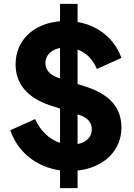

<svg xmlns="http://www.w3.org/2000/svg" viewBox="-20 -865 687 985"><path d="M288 100H378V10C513 -5 603 -92 603 -211C603 -311 544 -380 424 -419L378 -434V-611C422 -595 457 -560 477 -511L603 -568C567 -667 484 -734 378 -752V-845H288V-756C151 -745 60 -657 60 -535C60 -435 120 -363 239 -324L288 -308V-132C233 -150 188 -193 160 -254L33 -197C71 -83 169 -8 288 9ZM213 -541C213 -581 242 -610 288 -619V-463L281 -465C236 -480 213 -506 213 -541ZM378 -126V-278L385 -276C430 -261 451 -237 451 -202C451 -162 423 -134 378 -126Z"/></svg>

Font: Mluvka ExtraBold
Style: Regular
Weight: 800
Designer: Modified by Jiří Krblich, Original typeface by Gumpita Rahayu
Foundry: Gumpita Rahayu & Jiří Krblich
Version: Version 2.000;Glyphs 3.1.1 (3134)